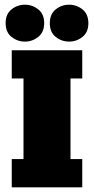

<svg xmlns="http://www.w3.org/2000/svg" viewBox="-20 -797 400 817"><path d="M30 0V-120H80V-463H30V-583H330V-463H280V-120H330V0ZM86 -620Q54 -620 29 -640Q4 -660 4 -699Q4 -737 29 -757Q54 -777 86 -777Q118 -777 143 -757Q168 -737 168 -699Q168 -660 143 -640Q118 -620 86 -620ZM274 -620Q242 -620 217 -640Q192 -660 192 -698Q192 -737 217 -757Q242 -777 274 -777Q306 -777 331 -757Q356 -737 356 -698Q356 -660 331 -640Q306 -620 274 -620Z"/></svg>

Font: Rokkitt SemiBold Black
Style: Regular
Weight: 900
Version: Version 3.103